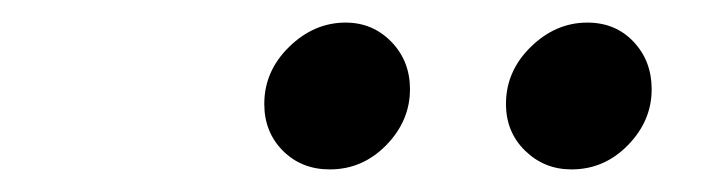

<svg xmlns="http://www.w3.org/2000/svg" viewBox="-20 -756 640 170"><path d="M272 -606Q247 -606 230.5 -622.5Q214 -639 214 -664Q214 -693 236 -714.5Q258 -736 286 -736Q310 -736 326.5 -719Q343 -702 343 -677Q343 -649 322 -627.5Q301 -606 272 -606ZM486 -606Q462 -606 445 -622.5Q428 -639 428 -664Q428 -693 450 -714.5Q472 -736 500 -736Q525 -736 541 -719Q557 -702 557 -677Q557 -649 536 -627.5Q515 -606 486 -606Z"/></svg>

Font: Red Hat Text Medium
Style: Italic
Weight: 500
Italic angle: -12°
Designer: Pentagram, MCKL
Foundry: Pentagram, MCKL
Version: Version 1.023; ttfautohint (v1.8.3)